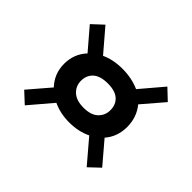

<svg xmlns="http://www.w3.org/2000/svg" viewBox="-126 -774 954 954"><g transform="rotate(45 351.0 -297.5)"><path d="M528 -181 625 -67 569 -14 466 -135Q416 -110 349 -110Q287 -110 236 -134L134 -14L77 -67L173 -179Q126 -229 126 -298Q126 -368 172 -417L77 -528L134 -581L235 -463Q284 -486 349 -486Q415 -486 468 -462L569 -581L625 -528L529 -416Q570 -366 570 -298Q570 -229 528 -181ZM452 -298Q452 -337 426.5 -360Q401 -383 349 -383Q297 -383 271 -360Q245 -337 245 -298Q245 -261 271.5 -236.5Q298 -212 349 -212Q400 -212 426 -236.5Q452 -261 452 -298Z"/></g></svg>

Font: BioRhyme Expanded ExtraBold
Style: Regular
Weight: 800
Width: 7
Designer: Aoife Mooney
Foundry: Aoife Mooney Type
Version: Version 1.001